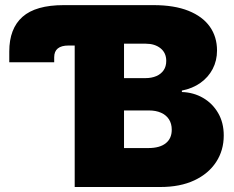

<svg xmlns="http://www.w3.org/2000/svg" viewBox="-20 -748 936 768"><path d="M17.1 -499V-542Q17.1 -633.8 70.1 -680.7Q123 -727.5 234.9 -727.5H278.8V-565.9H253.9Q225.6 -565.9 211.2 -554.2Q196.8 -542.5 196.8 -519V-499ZM278.8 0V-727.5H594.2Q677.2 -727.5 733.9 -704.8Q790.5 -682.1 819.3 -641.4Q848.1 -600.6 848.1 -545.9Q848.1 -505.4 830.6 -471.9Q813 -438.5 781.5 -416.3Q750 -394 707.5 -385.7V-379.9Q754.4 -378.4 792.2 -356.4Q830.1 -334.5 852.5 -295.9Q875 -257.3 875 -206.1Q875 -146.5 844.5 -99.9Q814 -53.2 757.3 -26.6Q700.7 0 621.6 0ZM476.1 -155.8H573.7Q618.7 -155.8 642.8 -174.8Q667 -193.8 667 -229Q667 -253.4 655.8 -270.8Q644.5 -288.1 624 -297.1Q603.5 -306.2 575.7 -306.2H476.1ZM476.1 -435.5H561.5Q586.4 -435.5 605.2 -443.6Q624 -451.7 634.5 -467Q645 -482.4 645 -504.4Q645 -536.6 622.1 -554.9Q599.1 -573.2 563.5 -573.2H476.1Z"/></svg>

Font: Inter 20pt Black
Style: Regular
Weight: 900
Version: Version 4.001;git-66647c0bb